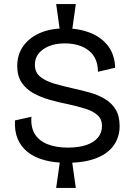

<svg xmlns="http://www.w3.org/2000/svg" viewBox="-20 -802 662 947"><path d="M276 -647 257 -782H354L335 -647ZM257 125 276 -9H335L354 125ZM310 1Q247 1 198 -12.5Q149 -26 116 -52.5Q83 -79 67 -117.5Q51 -156 54 -208L135 -226Q131 -174 152 -140.5Q173 -107 215 -90.5Q257 -74 314 -74Q369 -74 406.5 -87Q444 -100 463.5 -124Q483 -148 483 -180Q483 -215 460 -235Q437 -255 399 -266.5Q361 -278 316 -288Q270 -297 226 -309.5Q182 -322 145.5 -342Q109 -362 87 -394.5Q65 -427 65 -476Q65 -533 94.5 -574.5Q124 -616 176.5 -639Q229 -662 301 -662Q371 -662 426.5 -639.5Q482 -617 514 -574Q546 -531 548 -468L463 -448Q463 -483 451.5 -509Q440 -535 418 -552.5Q396 -570 366 -579Q336 -588 299 -588Q255 -588 222 -574.5Q189 -561 170.5 -538Q152 -515 152 -483Q152 -445 178.5 -423.5Q205 -402 248 -389.5Q291 -377 340 -366Q382 -357 423 -345.5Q464 -334 497.5 -314Q531 -294 550.5 -262Q570 -230 570 -180Q570 -126 541 -85Q512 -44 454 -21.5Q396 1 310 1Z"/></svg>

Font: Bricolage Grotesque 17pt
Style: Regular
Weight: 400
Version: Version 1.001;gftools[0.9.33.dev8+g029e19f]